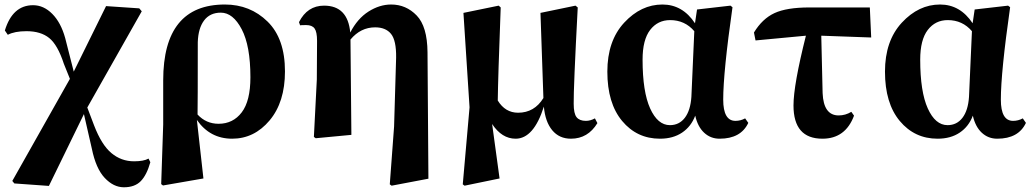

<svg xmlns="http://www.w3.org/2000/svg" viewBox="-20 -583 4470 830"><path d="M622.1 102.5 629.9 118.2Q614.3 173.8 588.4 200.2Q562.5 226.6 515.6 226.6Q470.7 226.6 432.6 186Q394.5 145.5 377 59.6L342.8 -89.8L191.4 220.7L42 210L33.2 199.2L282.2 -242.2L255.9 -307.6Q229.5 -388.7 192.9 -418.5Q156.2 -448.2 94.7 -448.2Q43 -448.2 13.7 -432.6L1 -451.2Q34.2 -560.5 123 -560.5Q168.9 -560.5 206.1 -522.9Q243.2 -485.4 261.7 -418.9L298.8 -273.4L438.5 -556.6L582 -546.9L592.8 -534.2L357.4 -118.2L386.7 -41Q418.9 43 461.4 78.6Q503.9 114.3 559.6 114.3Q601.6 114.3 622.1 102.5Z M835 -400.4Q835 -128.9 834 -87.9Q871.1 -47.9 924.8 -47.9Q987.3 -47.9 1024.9 -97.2Q1062.5 -146.5 1062.5 -249Q1062.5 -384.8 1024.9 -456.5Q987.3 -528.3 934.6 -528.3Q887.7 -528.3 862.3 -494.6Q836.9 -460.9 835 -400.4ZM685.5 -44.9V-235.4Q685.5 -563.5 952.1 -563.5Q1061.5 -563.5 1136.7 -489.7Q1211.9 -416 1211.9 -274.4Q1211.9 -141.6 1145.5 -62.5Q1079.1 16.6 983.4 16.6Q887.7 16.6 831.1 -64.5L859.4 188.5L684.6 218.8L676.8 212.9Z M1828.1 -357.4 1832 189.5 1672.9 219.7 1665 213.9 1683.6 -36.1 1692.4 -334Q1693.4 -408.2 1670.4 -436.5Q1647.5 -464.8 1601.6 -464.8Q1539.1 -464.8 1495.1 -412.1L1499 0L1344.7 14.6L1336.9 8.8L1349.6 -239.3L1350.6 -406.2Q1350.6 -445.3 1339.8 -460Q1329.1 -474.6 1303.7 -474.6Q1281.2 -474.6 1277.3 -473.6L1272.5 -487.3Q1308.6 -558.6 1380.9 -558.6Q1483.4 -558.6 1494.1 -442.4Q1525.4 -502.9 1573.2 -533.2Q1621.1 -563.5 1670.9 -563.5Q1735.4 -563.5 1781.2 -516.1Q1827.1 -468.8 1828.1 -357.4Z M2551.8 -71.3 2562.5 -50.8Q2521.5 16.6 2448.2 16.6Q2397.5 16.6 2367.2 -20Q2336.9 -56.6 2331.1 -122.1Q2287.1 16.6 2209 16.6Q2149.4 16.6 2107.4 -46.9L2139.6 188.5L1988.3 219.7L1980.5 213.9L2009.8 -119.1L1983.4 -527.3L2135.7 -558.6L2144.5 -550.8Q2132.8 -242.2 2131.8 -148.4Q2164.1 -95.7 2219.7 -95.7Q2290 -95.7 2329.1 -159.2L2316.4 -527.3L2467.8 -558.6L2477.5 -550.8Q2459 -199.2 2460 -134.8Q2460 -91.8 2472.7 -76.2Q2485.4 -60.5 2512.7 -60.5Q2532.2 -60.5 2551.8 -71.3Z M2968.8 -164.1 2981.4 -448.2Q2940.4 -496.1 2877 -496.1Q2823.2 -496.1 2790.5 -453.6Q2757.8 -411.1 2757.8 -325.2Q2757.8 -186.5 2790.5 -114.3Q2823.2 -42 2876 -42Q2916 -42 2940.4 -73.7Q2964.8 -105.5 2968.8 -164.1ZM3201.2 -71.3 3214.8 -51.8Q3182.6 16.6 3090.8 16.6Q3051.8 16.6 3023.9 -9.3Q2996.1 -35.2 2985.4 -83Q2967.8 -36.1 2928.7 -9.8Q2889.6 16.6 2833 16.6Q2733.4 16.6 2669.4 -60.1Q2605.5 -136.7 2605.5 -273.4Q2605.5 -406.2 2678.2 -484.9Q2751 -563.5 2843.8 -563.5Q2930.7 -563.5 2984.4 -482.4L2993.2 -542L3137.7 -558.6L3146.5 -551.8Q3106.4 -270.5 3106.4 -152.3Q3106.4 -60.5 3159.2 -60.5Q3181.6 -60.5 3201.2 -71.3Z M3530.3 -428.7 3536.1 -180.7Q3540 -84 3605.5 -84Q3634.8 -84 3660.2 -99.6L3671.9 -83Q3634.8 16.6 3535.2 16.6Q3410.2 16.6 3410.2 -127Q3410.2 -215.8 3463.9 -428.7L3246.1 -408.2L3239.3 -442.4Q3275.4 -502 3328.1 -526.4Q3380.9 -550.8 3478.5 -550.8H3740.2L3746.1 -420.9Z M4168.9 -164.1 4181.6 -448.2Q4140.6 -496.1 4077.1 -496.1Q4023.4 -496.1 3990.7 -453.6Q3958 -411.1 3958 -325.2Q3958 -186.5 3990.7 -114.3Q4023.4 -42 4076.2 -42Q4116.2 -42 4140.6 -73.7Q4165 -105.5 4168.9 -164.1ZM4401.4 -71.3 4415 -51.8Q4382.8 16.6 4291 16.6Q4252 16.6 4224.1 -9.3Q4196.3 -35.2 4185.5 -83Q4168 -36.1 4128.9 -9.8Q4089.8 16.6 4033.2 16.6Q3933.6 16.6 3869.6 -60.1Q3805.7 -136.7 3805.7 -273.4Q3805.7 -406.2 3878.4 -484.9Q3951.2 -563.5 4043.9 -563.5Q4130.9 -563.5 4184.6 -482.4L4193.4 -542L4337.9 -558.6L4346.7 -551.8Q4306.6 -270.5 4306.6 -152.3Q4306.6 -60.5 4359.4 -60.5Q4381.8 -60.5 4401.4 -71.3Z"/></svg>

Font: Bpmf Zihi Serif Heavy
Style: Heavy
Weight: 900
Foundry: But Ko
Version: Version 1.320